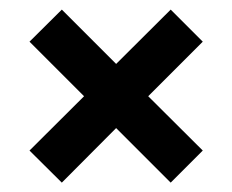

<svg xmlns="http://www.w3.org/2000/svg" viewBox="-20 -570 496 410"><path d="M112 -180 43 -248.5 159.5 -364.5 43 -481 112 -549.5 228 -433.5 344.5 -549.5 413 -481 296.5 -364.5 413 -248.5 344.5 -180 228 -296.5Z"/></svg>

Font: Big Shoulders Display Thin ExtraBold
Style: Regular
Weight: 800
Version: Version 2.002